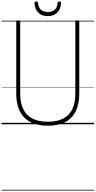

<svg xmlns="http://www.w3.org/2000/svg" viewBox="-20 -1698 1305 2623"><path d="M634 19Q528 19 447 -9Q366 -37 311.5 -92.5Q257 -148 229.5 -230.5Q202 -313 202 -422V-1401Q202 -1411 208 -1415.5Q214 -1420 228 -1420Q243 -1420 249.5 -1415.5Q256 -1411 256 -1401V-420Q256 -292 298 -206Q340 -120 424.5 -77.5Q509 -35 635 -35Q759 -35 842.5 -77.5Q926 -120 967.5 -206Q1009 -292 1009 -420V-1401Q1009 -1411 1015.5 -1415.5Q1022 -1420 1036 -1420Q1063 -1420 1063 -1401V-422Q1063 -277 1015 -178.5Q967 -80 871.5 -30.5Q776 19 634 19ZM633 -1478Q554 -1478 505.5 -1522.5Q457 -1567 451 -1658Q451 -1668 457 -1673Q463 -1678 476 -1678Q487 -1678 492 -1673Q497 -1668 499 -1658Q506 -1593 540 -1563.5Q574 -1534 633 -1534Q692 -1534 726.5 -1563.5Q761 -1593 767 -1658Q769 -1668 773.5 -1673Q778 -1678 789 -1678Q802 -1678 808.5 -1673Q815 -1668 814 -1658Q811 -1598 787.5 -1558.5Q764 -1519 724.5 -1498.5Q685 -1478 633 -1478ZM0 895H1265V905H0ZM0 -20H1265V0H0ZM0 -505H1265V-500H0ZM0 -1415H1265V-1405H0Z"/></svg>

Font: Playwrite BE WAL Guides
Style: Regular
Weight: 400
Designer: Veronika Burian, José Scaglione
Foundry: TypeTogether
Version: Version 1.003